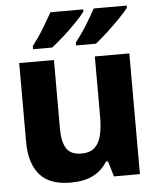

<svg xmlns="http://www.w3.org/2000/svg" viewBox="-54 -812 709 870"><g transform="rotate(-5 300.0 -377.5)"><path d="M233 11Q136 11 91.5 -41.5Q47 -94 47 -190V-549H205V-236Q205 -177 224.5 -146.5Q244 -116 292 -116Q333 -116 354 -136.5Q375 -157 383 -192.5Q391 -228 391 -273V-549H548V0H430L409 -70H400Q374 -29 333.5 -9Q293 11 233 11ZM311 -620Q341 -658 365.5 -698Q390 -738 405 -766H555V-756Q541 -738 514 -710Q487 -682 456 -653.5Q425 -625 401 -606H311ZM115 -620Q145 -659 169 -699Q193 -739 208 -766H357V-756Q344 -738 317 -710Q290 -682 259 -654Q228 -626 202 -606H115Z"/></g></svg>

Font: Noto Sans Mono ExtraBold
Style: Regular
Weight: 800
Designer: Monotype Design Team
Foundry: Monotype Imaging Inc.
Version: Version 2.014